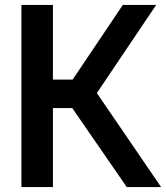

<svg xmlns="http://www.w3.org/2000/svg" viewBox="-20 -760 674 780"><path d="M495 0 273.5 -321H195V0H67V-740H195V-436.5H275L479 -740H614.5L373.5 -382L634.5 0Z"/></svg>

Font: Encode Sans Semi Condensed SmBd
Style: Regular
Weight: 600
Width: 4
Designer: Multiple Designers
Foundry: Impallari Type
Version: Version 2.000